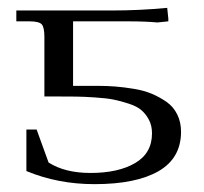

<svg xmlns="http://www.w3.org/2000/svg" viewBox="-20 -466 524 494"><path d="M22 -411.1V-439H267.1Q339.8 -439 410.2 -445.8L413.1 -418V-411.1L384.8 -408.2Q355 -411.1 308.1 -411.1H168V-245.1H231.9Q255.4 -245.1 276.9 -243.4Q298.3 -241.7 324 -237.5Q349.6 -233.4 370.1 -224.9Q390.6 -216.3 408.4 -203.9Q426.3 -191.4 436 -171.6Q445.8 -151.9 445.8 -127Q445.8 -59.1 387.9 -25.6Q330.1 7.8 223.1 7.8Q128.9 7.8 47.9 -25.9V-132.8H74.2L105 -47.9Q147 -21 212.9 -21Q284.2 -21 327.6 -46.4Q371.1 -71.8 371.1 -123Q371.1 -142.6 363.3 -157.5Q355.5 -172.4 344 -182.4Q332.5 -192.4 311.5 -199.2Q290.5 -206.1 272.5 -209.7Q254.4 -213.4 224.6 -215.3Q194.8 -217.3 174.8 -217.5Q154.8 -217.8 121.1 -217.8H94.2V-371.1Q94.2 -396 87.2 -403.6Q80.1 -411.1 55.2 -411.1Z"/></svg>

Font: Dihjauti S
Style: Regular
Weight: 400
Designer: T. Christopher White
Version: Version 3.0.0